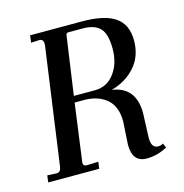

<svg xmlns="http://www.w3.org/2000/svg" viewBox="-93 -684 750 781"><g transform="rotate(-15 281.5 -293.5)"><path d="M315.9 -568.8H255.9Q246.1 -568.8 245.1 -559.1L210 -313H298.8Q349.6 -313 380.9 -354.5Q412.1 -396 412.1 -458Q412.1 -520 388.9 -544.4Q365.7 -568.8 315.9 -568.8ZM319.8 -597.2Q415 -597.2 460 -566.2Q504.9 -535.2 504.9 -468Q504.9 -400.9 465.3 -356.9Q425.8 -313 365.2 -296.9Q464.4 -282.7 463.9 -171.9L460 -68.8Q460 -25.9 488.8 -25.9Q501 -25.9 509.8 -32.2L518.1 -13.2Q476.1 9.8 431.2 9.8Q371.1 9.8 371.1 -64L377 -161.1Q377 -223.1 342.5 -253.7Q308.1 -284.2 252.9 -286.1H206.1L172.9 -41Q172.9 -26.9 188 -26.9L236.8 -28.8L232.9 0H18.1L22 -28.8L61 -26.9Q78.1 -26.9 81.1 -48.8L149.9 -542Q152.8 -568.8 132.8 -568.8L98.1 -566.9L102.1 -597.2Z"/></g></svg>

Font: Unna-Italic
Style: Italic
Weight: 400
Italic angle: -8°
Designer: Jorge de Buen U.
Foundry: Omnibus-Type
Version: Version 2.006;PS 002.006;hotconv 1.0.70;makeotf.lib2.5.58329